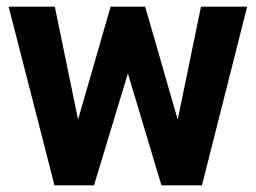

<svg xmlns="http://www.w3.org/2000/svg" viewBox="-20 -558 772 578"><path d="M515 -198 585 -538H724L588 0H466L365 -337L263 0H144L6 -538H145L215 -198L313 -538H417Z"/></svg>

Font: Freesentation 8 ExtraBold
Style: Regular
Weight: 800
Designer: glyphs from Roboto by Christian Robertson / Hangul glyphs from Noto Sans CJK(Source Han Sans) by Jang Soo-young and Kang
Foundry: PT&
Version: Version 2.001